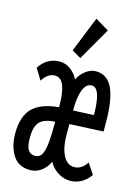

<svg xmlns="http://www.w3.org/2000/svg" viewBox="-108 -747 592 819"><g transform="rotate(15 187.5 -337.5)"><path d="M107 11Q56 11 31 -27.5Q6 -66 6 -124Q6 -200 42.5 -236.5Q79 -273 158 -280Q158 -342 146 -374Q134 -406 106 -406Q75 -406 52 -369L22 -418Q55 -469 111 -469Q138 -469 160 -452Q182 -435 193 -412Q204 -436 226 -452.5Q248 -469 270 -469Q322 -469 345 -418Q368 -367 368 -268V-229L219 -222V-176Q219 -119 236.5 -84.5Q254 -50 286 -50Q303 -50 317 -59.5Q331 -69 341 -85L372 -38Q337 11 283 11Q256 11 230 -5Q204 -21 190 -48Q178 -21 156 -5Q134 11 107 11ZM219 -282 310 -286Q310 -406 269 -406Q245 -406 232 -374Q219 -342 219 -282ZM112 -53Q134 -53 143.5 -74.5Q153 -96 155.5 -133Q158 -170 158 -216Q109 -213 90 -192Q71 -171 71 -123Q71 -85 81 -69Q91 -53 112 -53ZM191 -506 151 -529 214 -686 274 -650Z"/></g></svg>

Font: Inconsolata Condensed Medium
Style: Regular
Weight: 500
Width: 3
Monospace: yes
Designer: Raph Levien, Cyreal, Brenton Simpson
Foundry: Raph Levien, Cyreal, Google
Version: Version 3.100; ttfautohint (v1.8.4.7-5d5b)